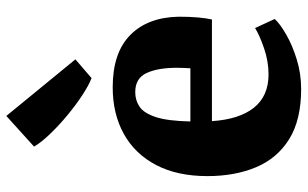

<svg xmlns="http://www.w3.org/2000/svg" viewBox="-198 -740 949 592"><g transform="rotate(-90 276.0 -443.5)"><path d="M298 11Q202.5 11 143.2 -26Q84 -63 56.8 -128.2Q29.5 -193.5 29.5 -278Q29.5 -370.5 63.5 -435.8Q97.5 -501 159.2 -535.5Q221 -570 303.5 -570Q409.5 -570 464.2 -516.2Q519 -462.5 521 -367Q521 -333 518.8 -308Q516.5 -283 512.5 -264H199Q204.5 -179.5 240.5 -134.5Q276.5 -89.5 343 -89.5Q383 -89.5 423.2 -103.2Q463.5 -117 486 -131L514 -70.5Q499 -54 466 -35Q433 -16 389.2 -2.5Q345.5 11 298 11ZM198 -330.5H362Q362.5 -341 363 -351.2Q363.5 -361.5 363.5 -372Q363.5 -431 347.2 -465.8Q331 -500.5 288.5 -500.5Q263 -500.5 243.2 -487Q223.5 -473.5 211.5 -437Q199.5 -400.5 198 -330.5ZM331 -635.5Q310 -643.5 279.8 -663.2Q249.5 -683 217.8 -709.2Q186 -735.5 159.8 -762.8Q133.5 -790 120.5 -812.5L215 -898L389.5 -685L332 -635.5Z"/></g></svg>

Font: Merriweather Black
Style: Regular
Weight: 900
Designer: Eben Sorkin
Foundry: Eben Sorkin
Version: Version 2.200;gftools[0.9.31]